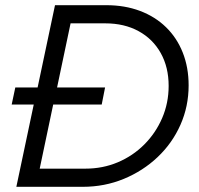

<svg xmlns="http://www.w3.org/2000/svg" viewBox="-20 -720 767 740"><path d="M43 0 110 -317H25L39 -383H125L192 -700H390Q461 -700 519.5 -678Q578 -656 620 -615Q662 -574 684.5 -517Q707 -460 707 -391Q707 -310 675.5 -239Q644 -168 587.5 -114.5Q531 -61 457 -30.5Q383 0 299 0ZM133 -70H309Q376 -70 434 -94.5Q492 -119 536 -163Q580 -207 605 -265Q630 -323 630 -389Q630 -461 599.5 -515.5Q569 -570 514 -600Q459 -630 386 -630H252L200 -383H385L372 -317H185Z"/></svg>

Font: Red Hat Display
Style: Italic
Weight: 300
Italic angle: -12°
Designer: Pentagram, MCKL
Foundry: Pentagram, MCKL
Version: Version 1.023